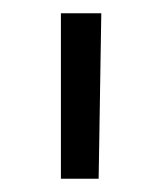

<svg xmlns="http://www.w3.org/2000/svg" viewBox="-20 -746 243 290"><path d="M72 -476V-726H133L129 -476Z"/></svg>

Font: Josefin Sans
Style: Regular
Weight: 400
Designer: Santiago Orozco
Foundry: Typemade
Version: Version 1.0